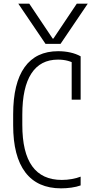

<svg xmlns="http://www.w3.org/2000/svg" viewBox="-20 -1020 540 1050"><path d="M80 -1000H140L268 -809H272L400 -1000H460L311 -780H229ZM314 10Q185 10 118.5 -77.5Q52 -165 52 -335V-395Q52 -565 114.5 -652.5Q177 -740 298 -740Q333 -740 364.5 -733Q396 -726 421 -712V-475H372V-708L397 -667Q356 -694 297 -694Q201 -694 151.5 -618Q102 -542 102 -393V-337Q102 -186 156 -111Q210 -36 318 -36Q346 -36 373.5 -41Q401 -46 421 -54V-6Q399 2 370.5 6Q342 10 314 10Z"/></svg>

Font: M PLUS 1 Code Light
Style: Regular
Weight: 300
Designer: Coji Morishita
Foundry: UNDERFOREST DESIGN
Version: Version 1.002